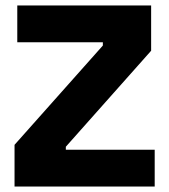

<svg xmlns="http://www.w3.org/2000/svg" viewBox="-20 -680 616 700"><path d="M33 0V-152L355 -514V-526H43V-660H531V-495L220 -145V-134H544V0Z"/></svg>

Font: Bricolage Grotesque 96pt ExtraBold ExtraBold
Style: Regular
Weight: 800
Version: Version 1.001;gftools[0.9.33.dev8+g029e19f]